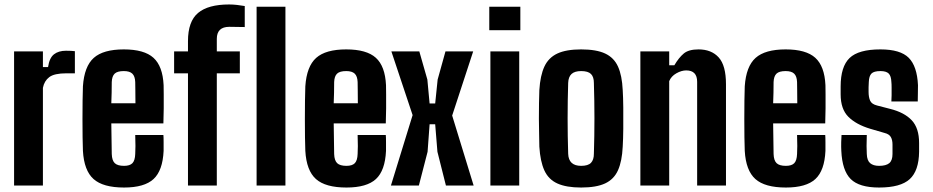

<svg xmlns="http://www.w3.org/2000/svg" viewBox="-20 -830 4174 859"><path d="M43 0V-600H172V-530H195Q201 -571 221.5 -587Q242 -603 275 -603Q287 -603 298 -602.5Q309 -602 315 -601V-502H277Q223 -502 200.5 -485Q178 -468 172 -437V0Z M585 -226H711Q712 -217 712 -194.5Q712 -172 712 -155Q708 -67 667 -29Q626 9 535 9Q441 9 398.5 -29Q356 -67 351 -155Q350 -177 349.5 -215.5Q349 -254 349 -297.5Q349 -341 349.5 -380Q350 -419 351 -444Q357 -533 399.5 -571Q442 -609 534 -609Q625 -609 666.5 -571.5Q708 -534 712 -449Q712 -436 712.5 -408Q713 -380 712.5 -345Q712 -310 711 -278H478Q478 -243 479 -209Q480 -175 480 -141Q481 -112 493.5 -100Q506 -88 535 -88Q561 -88 572.5 -100Q584 -112 585 -141Q587 -170 585 -226ZM534 -512Q505 -512 493 -500.5Q481 -489 480 -463Q480 -438 479.5 -415Q479 -392 478 -368H586Q586 -401 585.5 -427.5Q585 -454 585 -463Q584 -489 572 -500.5Q560 -512 534 -512Z M821 0V-502H759V-600H821V-646Q821 -734 866 -772Q911 -810 1005 -810Q1022 -810 1040 -808Q1058 -806 1075 -803V-709Q1058 -709 1040.5 -709.5Q1023 -710 1006 -710Q950 -710 950 -656V-600H1053V-502H950V0ZM1128 0V-800H1257V0Z M1580 -226H1706Q1707 -217 1707 -194.5Q1707 -172 1707 -155Q1703 -67 1662 -29Q1621 9 1530 9Q1436 9 1393.5 -29Q1351 -67 1346 -155Q1345 -177 1344.5 -215.5Q1344 -254 1344 -297.5Q1344 -341 1344.5 -380Q1345 -419 1346 -444Q1352 -533 1394.5 -571Q1437 -609 1529 -609Q1620 -609 1661.5 -571.5Q1703 -534 1707 -449Q1707 -436 1707.5 -408Q1708 -380 1707.5 -345Q1707 -310 1706 -278H1473Q1473 -243 1474 -209Q1475 -175 1475 -141Q1476 -112 1488.5 -100Q1501 -88 1530 -88Q1556 -88 1567.5 -100Q1579 -112 1580 -141Q1582 -170 1580 -226ZM1529 -512Q1500 -512 1488 -500.5Q1476 -489 1475 -463Q1475 -438 1474.5 -415Q1474 -392 1473 -368H1581Q1581 -401 1580.5 -427.5Q1580 -454 1580 -463Q1579 -489 1567 -500.5Q1555 -512 1529 -512Z M1729 0 1826 -315 1731 -600H1856L1892 -474L1902 -367H1927L1938 -474L1973 -600H2097L2003 -313L2099 0H1975L1937 -151L1927 -274H1902L1893 -151L1854 0Z M2169 -695V-800H2308V-695ZM2174 0V-600H2303V0Z M2580 9Q2514 9 2474 -9Q2434 -27 2415.5 -67.5Q2397 -108 2393 -174Q2393 -197 2392 -229.5Q2391 -262 2391 -298.5Q2391 -335 2391.5 -368.5Q2392 -402 2393 -427Q2397 -492 2415.5 -532Q2434 -572 2473.5 -590.5Q2513 -609 2580 -609Q2648 -609 2687.5 -590.5Q2727 -572 2745 -532Q2763 -492 2766 -427Q2768 -396 2768.5 -349Q2769 -302 2768.5 -254Q2768 -206 2766 -174Q2763 -109 2745 -68.5Q2727 -28 2687.5 -9.5Q2648 9 2580 9ZM2580 -88Q2611 -88 2624 -101.5Q2637 -115 2637 -142Q2642 -300 2637 -459Q2637 -486 2624 -499Q2611 -512 2580 -512Q2551 -512 2537 -499Q2523 -486 2522 -459Q2517 -300 2522 -142Q2524 -88 2580 -88Z M2845 0V-600H2974V-538H2997Q3017 -572 3039 -590.5Q3061 -609 3105 -609Q3163 -609 3195.5 -573Q3228 -537 3228 -453V0H3099V-464Q3099 -515 3050 -515Q3029 -515 3006 -502Q2983 -489 2974 -467V0Z M3546 -226H3672Q3673 -217 3673 -194.5Q3673 -172 3673 -155Q3669 -67 3628 -29Q3587 9 3496 9Q3402 9 3359.5 -29Q3317 -67 3312 -155Q3311 -177 3310.5 -215.5Q3310 -254 3310 -297.5Q3310 -341 3310.5 -380Q3311 -419 3312 -444Q3318 -533 3360.5 -571Q3403 -609 3495 -609Q3586 -609 3627.5 -571.5Q3669 -534 3673 -449Q3673 -436 3673.5 -408Q3674 -380 3673.5 -345Q3673 -310 3672 -278H3439Q3439 -243 3440 -209Q3441 -175 3441 -141Q3442 -112 3454.5 -100Q3467 -88 3496 -88Q3522 -88 3533.5 -100Q3545 -112 3546 -141Q3548 -170 3546 -226ZM3495 -512Q3466 -512 3454 -500.5Q3442 -489 3441 -463Q3441 -438 3440.5 -415Q3440 -392 3439 -368H3547Q3547 -401 3546.5 -427.5Q3546 -454 3546 -463Q3545 -489 3533 -500.5Q3521 -512 3495 -512Z M3913 9Q3824 9 3786 -29Q3748 -67 3744 -155Q3743 -172 3743.5 -194.5Q3744 -217 3745 -226H3858Q3857 -199 3857 -177Q3857 -155 3858 -141Q3859 -112 3873 -100Q3887 -88 3913 -88Q3944 -88 3958.5 -100Q3973 -112 3973 -141Q3973 -152 3973 -162.5Q3973 -173 3973 -183Q3973 -204 3965.5 -217Q3958 -230 3938 -235L3873 -254Q3810 -273 3775.5 -307.5Q3741 -342 3741 -408Q3741 -416 3741 -425Q3741 -434 3741 -443Q3741 -532 3781 -570.5Q3821 -609 3919 -609Q4008 -609 4045.5 -571.5Q4083 -534 4087 -449Q4087 -431 4086.5 -408Q4086 -385 4086 -376H3968Q3969 -387 3969 -404Q3969 -421 3969 -438Q3969 -455 3968 -463Q3967 -490 3956 -501Q3945 -512 3919 -512Q3890 -512 3879 -501Q3868 -490 3867 -463Q3866 -450 3866 -440Q3866 -430 3866 -419Q3866 -395 3873 -379.5Q3880 -364 3904 -358L3962 -343Q4026 -327 4059 -292Q4092 -257 4092 -190Q4092 -181 4092 -170.5Q4092 -160 4092 -151Q4091 -66 4050 -28.5Q4009 9 3913 9Z"/></svg>

Font: Big Shoulders Display ExtraBold
Style: Regular
Weight: 800
Designer: Patric King
Foundry: XO Type Co
Version: Version 1.000; ttfautohint (v1.8.2)